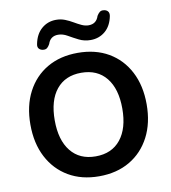

<svg xmlns="http://www.w3.org/2000/svg" viewBox="-99 -1017 987 1111"><g transform="rotate(-10 394.5 -461.0)"><path d="M394 10Q291 10 214.5 -35Q138 -80 95.5 -161.5Q53 -243 53 -353Q53 -463 95.5 -544.5Q138 -626 214.5 -670.5Q291 -715 394 -715Q498 -715 574.5 -670.5Q651 -626 693.5 -544.5Q736 -463 736 -353Q736 -243 693.5 -161.5Q651 -80 574.5 -35Q498 10 394 10ZM394 -107Q489 -107 541 -172Q593 -237 593 -353Q593 -469 541 -533.5Q489 -598 394 -598Q300 -598 248 -534Q196 -470 196 -353Q196 -237 248 -172Q300 -107 394 -107ZM203 -767Q187 -768 177.5 -778Q168 -788 172 -806Q183 -863 219 -894Q255 -925 304 -925Q332 -925 356 -915.5Q380 -906 402 -893Q424 -880 444.5 -870.5Q465 -861 485 -861Q531 -861 545 -906Q553 -919 561.5 -926Q570 -933 583 -932Q600 -931 609 -921Q618 -911 615 -893Q604 -836 568 -805.5Q532 -775 482 -775Q445 -775 414 -790.5Q383 -806 355.5 -822Q328 -838 301 -838Q255 -838 241 -794Q234 -781 225.5 -773.5Q217 -766 203 -767Z"/></g></svg>

Font: Chiron GoRound TC SB
Style: Regular
Weight: 500
Designer: Ryoko NISHIZUKA 西塚涼子 (kana, bopomofo & ideographs); Paul D. Hunt (Latin, Greek & Cyrillic); Sandoll Communications 산돌커뮤니
Foundry: Adobe
Version: Version 1.000;hotconv 1.1.1;makeotfexe 2.6.0